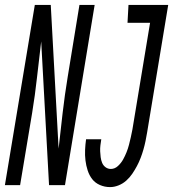

<svg xmlns="http://www.w3.org/2000/svg" viewBox="-58 -755 706 783"><path d="M-38 0 84 -735H149L181 -149Q189 -222 197.5 -295Q206 -368 218 -441L266 -735H328L207 0H142L110 -586Q101 -513 93 -440Q85 -367 73 -294L24 0ZM391 8Q369 8 349.5 -0.5Q330 -9 318 -24.5Q306 -40 299.5 -60Q293 -80 290.5 -101Q288 -122 289 -144Q290 -166 293 -187H355Q353 -175 351.5 -162.5Q350 -150 350.5 -138Q351 -126 352.5 -114Q354 -102 358.5 -91Q363 -80 372.5 -73Q382 -66 394 -66Q410 -66 423 -78Q436 -90 444 -104.5Q452 -119 458 -134Q464 -149 468 -164.5Q472 -180 475.5 -195.5Q479 -211 482 -227L554 -662H462L466 -735H628L542 -215Q539 -197 535.5 -180Q532 -163 527 -145.5Q522 -128 515.5 -111Q509 -94 500.5 -78Q492 -62 481.5 -46.5Q471 -31 457 -18.5Q443 -6 425.5 1Q408 8 391 8Z"/></svg>

Font: Iosevka Curly Extended
Style: Italic
Weight: 400
Width: 7
Italic angle: -9°
Monospace: yes
Designer: Belleve Invis
Foundry: Belleve Invis
Version: Version 11.1.0; ttfautohint (v1.8.3)